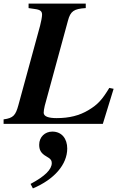

<svg xmlns="http://www.w3.org/2000/svg" viewBox="-42 -689 673 1068"><path d="M590 -195 566 -200C527 -136 503 -108 451 -77C400 -46 343 -32 273 -32C228 -32 201 -41 201 -62C201 -70 203 -85 207 -101L336 -574C350 -627 369 -640 435 -644V-669H117V-644C127 -643 140 -641 151 -639C182 -635 192 -627 192 -607C192 -595 186 -565 181 -546L60 -103C45 -49 33 -32 -22 -25V0H530ZM141 359C260 309 332 226 332 137C332 83 302 43 249 43C208 43 176 73 176 116C176 143 184 163 216 181C240 194 246 204 246 218C246 254 207 292 128 334Z"/></svg>

Font: XITS
Style: Bold Italic
Weight: 700
Italic angle: -16.33°
Designer: MicroPress Inc., with final additions and corrections provided by Coen Hoffman, Elsevier (retired)
Version: Version 1.105